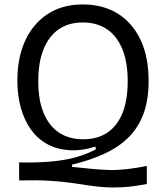

<svg xmlns="http://www.w3.org/2000/svg" viewBox="-20 -693 746 863"><path d="M640 134Q577 146 531.5 148.5Q486 151 450 148.5Q414 146 378.5 140.5Q343 135 301 129Q259 123 202.5 119.5Q146 116 66 118V37Q102 38 138.5 37Q175 36 210 33Q245 30 279.5 23.5Q314 17 346.5 6Q379 -5 410 -21V-34Q344 -14 289 -18Q234 -22 191 -46Q148 -70 118.5 -111.5Q89 -153 73.5 -209Q58 -265 58 -332Q58 -407 77.5 -469Q97 -531 135 -577Q173 -623 227.5 -648Q282 -673 353 -673Q443 -673 509 -632Q575 -591 611.5 -514.5Q648 -438 648 -328Q648 -247 626.5 -186Q605 -125 562.5 -80.5Q520 -36 455.5 -5Q391 26 304 47V57Q353 62 393 66Q433 70 470 71Q507 72 548 67.5Q589 63 640 53ZM354 -67Q419 -67 463.5 -97.5Q508 -128 531 -186Q554 -244 554 -328Q554 -413 530 -472Q506 -531 461 -561.5Q416 -592 352 -592Q288 -592 243.5 -561Q199 -530 175.5 -471Q152 -412 152 -328Q152 -242 176.5 -184Q201 -126 246 -96.5Q291 -67 354 -67Z"/></svg>

Font: Bricolage Grotesque 28pt
Style: Regular
Weight: 400
Version: Version 1.001;gftools[0.9.33.dev8+g029e19f]